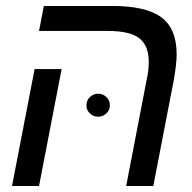

<svg xmlns="http://www.w3.org/2000/svg" viewBox="-20 -619 640 639"><path d="M109.9 0H20L95.2 -389.2H185.1ZM490.2 0H399.9L467.8 -352.1Q475.1 -384.3 475.1 -413.1Q475.1 -467.3 443.6 -491.7Q412.1 -516.1 337.9 -516.1H109.9L126 -599.1H355Q465.8 -599.1 516.8 -561.5Q567.9 -523.9 567.9 -438Q567.9 -406.2 558.1 -351.1ZM267.6 -268.1Q267.6 -285.2 279.3 -296.1Q291 -307.1 306.6 -307.1Q322.3 -307.1 334 -296.1Q345.7 -285.2 345.7 -268.1Q345.7 -252.4 334 -241.5Q322.3 -230.5 306.6 -230.5Q291 -230.5 279.3 -241.5Q267.6 -252.4 267.6 -268.1Z"/></svg>

Font: Cousine
Style: Italic
Weight: 400
Italic angle: -12°
Monospace: yes
Designer: Steve Matteson
Foundry: Monotype Imaging Inc.
Version: Version 1.21